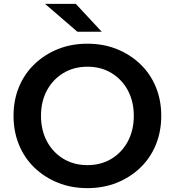

<svg xmlns="http://www.w3.org/2000/svg" viewBox="-20 -957 904 993"><path d="M432 16Q349 16 279.5 -12Q210 -40 158 -90Q106 -140 78 -208.5Q50 -277 50 -358Q50 -439 78 -507Q106 -575 158 -625Q210 -675 279.5 -703Q349 -731 432 -731Q515 -731 584.5 -703Q654 -675 706 -625Q758 -575 786 -507Q814 -439 814 -358Q814 -277 786 -208.5Q758 -140 706 -90Q654 -40 584.5 -12Q515 16 432 16ZM432 -103Q503 -103 557 -136Q611 -169 641.5 -226.5Q672 -284 672 -358Q672 -432 641.5 -489Q611 -546 557 -579Q503 -612 432 -612Q362 -612 307.5 -579Q253 -546 222.5 -489Q192 -432 192 -358Q192 -284 222.5 -226.5Q253 -169 307.5 -136Q362 -103 432 -103ZM380 -793 213 -937H372L506 -793Z"/></svg>

Font: Wix Madefor Display
Style: Bold
Weight: 700
Designer: Dalton Maag Ltd
Foundry: Dalton Maag Ltd
Version: Version 3.100